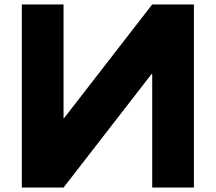

<svg xmlns="http://www.w3.org/2000/svg" viewBox="-20 -845 972 865"><path d="M665.7 -512H663.2L266.3 0H78.3V-825H266.3V-313H268.8L665.7 -825H853.7V0H665.7Z"/></svg>

Font: Hussar
Style: BdSuprExt
Weight: 700
Foundry: Cannot Into Space Fonts
Version: Version 2.00